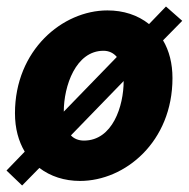

<svg xmlns="http://www.w3.org/2000/svg" viewBox="-20 -544 580 590"><path d="M298 -388C315 -388 329 -381 339 -369L176 -201C176 -280 213 -388 298 -388ZM48 26 101 -28C135 -2 178 12 226 12C364 12 510 -108 510 -304C510 -349 500 -388 481 -420L540 -480L490 -524L438 -470C403 -498 359 -512 310 -512C172 -512 26 -390 26 -196C26 -149 37 -110 56 -78L0 -20ZM238 -112C221 -112 207 -118 198 -128L360 -295C360 -218 326 -112 238 -112Z"/></svg>

Font: Source Sans Pro Black
Style: Italic
Weight: 900
Italic angle: -11°
Designer: Paul D. Hunt
Foundry: Adobe Systems Incorporated
Version: Version 3.006;hotconv 1.0.111;makeotfexe 2.5.65597